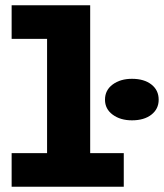

<svg xmlns="http://www.w3.org/2000/svg" viewBox="-20 -706 620 726"><path d="M158 -44V-686H321V-44ZM24 0V-127H448V0ZM24 -559V-686H309V-559ZM479 -251Q435 -251 406 -272.5Q377 -294 377 -329Q377 -365 406 -386.5Q435 -408 479 -408Q525 -408 552.5 -386.5Q580 -365 580 -329Q580 -294 552.5 -272.5Q525 -251 479 -251Z"/></svg>

Font: BioRhyme SemiExpanded ExtraBold
Style: Regular
Weight: 800
Width: 6
Designer: Aoife Mooney
Foundry: Aoife Mooney Type
Version: Version 1.600;gftools[0.9.33]